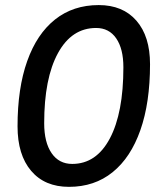

<svg xmlns="http://www.w3.org/2000/svg" viewBox="-20 -723 626 753"><path d="M250.5 9.8Q155.3 9.8 102.1 -53Q48.8 -115.7 48.8 -227.5Q48.8 -377 86.7 -483.4Q124.5 -589.8 195.8 -646.5Q267.1 -703.1 367.2 -703.1Q461.9 -703.1 515.1 -641.8Q568.4 -580.6 568.4 -471.2Q568.4 -320.3 530.5 -212.6Q492.7 -105 421.6 -47.6Q350.6 9.8 250.5 9.8ZM263.2 -80.1Q357.9 -80.1 410.9 -180.2Q463.9 -280.3 463.9 -459Q463.9 -531.7 435.8 -572.5Q407.7 -613.3 356.9 -613.3Q261.2 -613.3 207.3 -514.6Q153.3 -416 153.3 -239.7Q153.3 -164.6 182.4 -122.3Q211.4 -80.1 263.2 -80.1Z"/></svg>

Font: Cascadia Mono
Style: Italic
Weight: 400
Italic angle: -10°
Monospace: yes
Designer: Aaron Bell
Foundry: Saja Typeworks
Version: Version 2404.023; ttfautohint (v1.8.4)